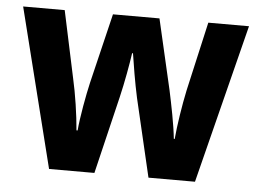

<svg xmlns="http://www.w3.org/2000/svg" viewBox="-44 -602 885 658"><g transform="rotate(5 398.5 -273.5)"><path d="M426 -269 489 0H649L787 -547H647L593 -309C582 -257 571 -187 567 -140H564C559 -189 545 -257 535 -304L479 -547H319L261 -306C251 -263 237 -187 233 -140H229C225 -192 214 -265 202 -317L153 -547H10L147 0H303L367 -267C379 -317 391 -384 396 -420H399C404 -386 415 -319 426 -269Z"/></g></svg>

Font: Noto Sans Lao Looped SemiCondensed
Style: Bold
Weight: 700
Width: 4
Designer: Mark Frömberg, Ben Mitchell
Foundry: The Fontpad Ltd
Version: Version 1.002